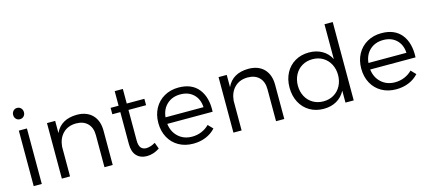

<svg xmlns="http://www.w3.org/2000/svg" viewBox="-56 -1247 3926 1757"><g transform="rotate(-15 1907.0 -369.0)"><path d="M82 0ZM95.2 -525.9H171.9V0H95.2ZM184.1 -676.8Q184.1 -653.8 169.4 -638.9Q154.8 -624 132.8 -624Q110.8 -624 96.4 -638.9Q82 -653.8 82 -676.8Q82 -699.7 96.4 -715.3Q110.8 -731 132.8 -731Q154.8 -731 169.4 -715.6Q184.1 -700.2 184.1 -676.8Z M843.8 -324.2V0H765.6V-304.2Q765.6 -374 726.1 -414.1Q686.5 -454.1 616.7 -454.1Q539.6 -453.1 493.2 -406.5Q446.8 -359.9 439.5 -282.2V0H361.8V-525.9H439.5V-410.2Q493.7 -527.3 643.6 -528.8Q737.8 -528.8 790.8 -474.4Q843.8 -419.9 843.8 -324.2Z M1289.6 -36.1Q1230.5 2.9 1168.5 2.9Q1108.4 2.9 1072.3 -34.4Q1036.1 -71.8 1036.1 -146V-449.2H960.4V-509.8H1036.1V-647.9H1113.3V-509.8H1280.3V-449.2H1113.3V-159.2Q1113.3 -112.3 1130.9 -90.6Q1148.4 -68.8 1183.6 -68.8Q1224.6 -70.8 1267.6 -96.2Z M1853 -233.9H1423.3Q1433.1 -155.8 1485.1 -108.9Q1537.1 -62 1614.3 -62Q1662.1 -62 1704.1 -79.6Q1746.1 -97.2 1777.3 -128.9L1820.3 -84Q1782.2 -42 1727.8 -19.5Q1673.3 2.9 1608.4 2.9Q1531.2 2.9 1471.7 -30.5Q1412.1 -64 1379.2 -124.5Q1346.2 -185.1 1346.2 -263.2Q1346.2 -340.3 1379.2 -400.6Q1412.1 -460.9 1471.7 -494.9Q1531.2 -528.8 1607.4 -528.8Q1732.4 -528.8 1795.9 -449.5Q1859.4 -370.1 1853 -233.9ZM1783.2 -295.9Q1779.3 -373 1731.7 -418.5Q1684.1 -463.9 1607.4 -463.9Q1531.2 -463.9 1481.2 -418.5Q1431.2 -373 1423.3 -295.9Z M2469.2 -324.2V0H2391.1V-304.2Q2391.1 -374 2351.6 -414.1Q2312 -454.1 2242.2 -454.1Q2165 -453.1 2118.7 -406.5Q2072.3 -359.9 2064.9 -282.2V0H1987.3V-525.9H2064.9V-410.2Q2119.1 -527.3 2269 -528.8Q2363.3 -528.8 2416.3 -474.4Q2469.2 -419.9 2469.2 -324.2Z M3127 -742.2V0H3048.8V-112.8Q3019 -56.6 2966.6 -26.4Q2914.1 3.9 2843.8 3.9Q2769.5 3.9 2711.7 -30Q2653.8 -64 2621.8 -125Q2589.8 -186 2589.8 -264.2Q2589.8 -342.3 2621.8 -402.6Q2653.8 -462.9 2711.4 -496.3Q2769 -529.8 2842.8 -529.8Q2912.6 -529.8 2966.3 -499.5Q3020 -469.2 3048.8 -412.1V-742.2ZM3048.8 -262.2Q3048.8 -319.3 3024.4 -365.2Q3000 -411.1 2957 -436.5Q2914.1 -461.9 2858.9 -461.9Q2803.7 -461.9 2760.3 -436.5Q2716.8 -411.1 2692.4 -365Q2668 -318.8 2668 -262.2Q2668 -205.1 2692.4 -159.4Q2716.8 -113.8 2760.3 -88.4Q2803.7 -63 2858.9 -63Q2914.1 -63 2957 -88.4Q3000 -113.8 3024.4 -159.4Q3048.8 -205.1 3048.8 -262.2Z M3775.4 -233.9H3345.7Q3355.5 -155.8 3407.5 -108.9Q3459.5 -62 3536.6 -62Q3584.5 -62 3626.5 -79.6Q3668.5 -97.2 3699.7 -128.9L3742.7 -84Q3704.6 -42 3650.1 -19.5Q3595.7 2.9 3530.8 2.9Q3453.6 2.9 3394 -30.5Q3334.5 -64 3301.5 -124.5Q3268.6 -185.1 3268.6 -263.2Q3268.6 -340.3 3301.5 -400.6Q3334.5 -460.9 3394 -494.9Q3453.6 -528.8 3529.8 -528.8Q3654.8 -528.8 3718.3 -449.5Q3781.7 -370.1 3775.4 -233.9ZM3705.6 -295.9Q3701.7 -373 3654.1 -418.5Q3606.4 -463.9 3529.8 -463.9Q3453.6 -463.9 3403.6 -418.5Q3353.5 -373 3345.7 -295.9Z"/></g></svg>

Font: Argentum Sans Light
Style: Regular
Weight: 300
Designer: Julieta Ulanovsky (Modified by Cristiano Sobral)
Foundry: Julieta Ulanovsky
Version: Version 1.000; ttfautohint (v1.5.65-e2d9)